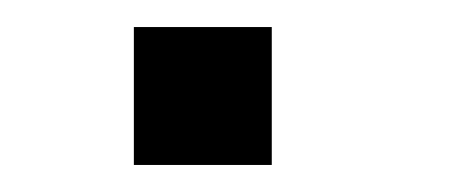

<svg xmlns="http://www.w3.org/2000/svg" viewBox="-20 -122 336 142"><path d="M79 0V-102H181V0Z"/></svg>

Font: Panamera Medium
Style: Regular
Weight: 500
Designer: Bastien Sozeau
Foundry: NBR — Bastien Sozeau
Version: Version 3.002; ttfautohint (v1.8.4.7-5d5b);gftools[0.9.33]